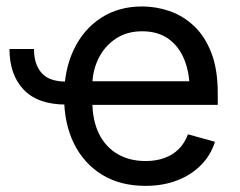

<svg xmlns="http://www.w3.org/2000/svg" viewBox="-20 -573 754 604"><path d="M187.5 -244.1Q99.1 -244.1 54.4 -291Q9.8 -337.9 9.8 -418.9H86.9Q86.9 -371.1 110.6 -343.8Q134.3 -316.4 187.5 -316.4ZM437.5 11.7Q358.4 11.7 301 -23.4Q243.7 -58.6 212.6 -121.6Q181.6 -184.6 181.6 -268.6Q181.6 -352.5 211.9 -416.5Q242.2 -480.5 297.6 -516.6Q353 -552.7 427.2 -552.7Q470.7 -552.7 512.9 -538.3Q555.2 -523.9 589.6 -491.9Q624 -460 644.5 -407.7Q665 -355.5 665 -279.8V-243.2H241.2V-317.4H617.7L576.7 -290Q576.7 -343.8 559.8 -385.5Q543 -427.2 509.8 -450.9Q476.6 -474.6 427.2 -474.6Q377.9 -474.6 342.8 -450.4Q307.6 -426.3 289.1 -387.5Q270.5 -348.6 270.5 -304.2V-254.9Q270.5 -194.3 291.5 -152.1Q312.5 -109.9 350.3 -88.1Q388.2 -66.4 438 -66.4Q470.2 -66.4 496.6 -75.7Q522.9 -85 542 -103.8Q561 -122.6 571.3 -150.4L656.2 -127Q643.6 -85.9 613.3 -54.7Q583 -23.4 538.3 -5.9Q493.7 11.7 437.5 11.7Z"/></svg>

Font: Inter Variable
Style: Regular
Weight: 400
Designer: Rasmus Andersson
Foundry: rsms
Version: Version 4.001;git-9221beed3